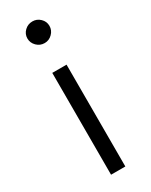

<svg xmlns="http://www.w3.org/2000/svg" viewBox="-188 -751 622 792"><g transform="rotate(-30 122.5 -355.0)"><path d="M70 -659Q70 -680 85.5 -695Q101 -710 123 -710Q144 -710 159.5 -695Q175 -680 175 -659Q175 -638 159.5 -622.5Q144 -607 123 -607Q101 -607 85.5 -622.5Q70 -638 70 -659ZM88 -485H156V0H88Z"/></g></svg>

Font: Niramit Light
Style: Regular
Weight: 300
Designer: Katatrad Aksorn Co.,Ltd.
Foundry: Cadson Demak Co.,Ltd.
Version: Version 1.000; ttfautohint (v1.6)